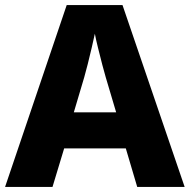

<svg xmlns="http://www.w3.org/2000/svg" viewBox="-20 -737 748 757"><path d="M521 0 476 -152H233L187 0H0L243 -717H463L708 0ZM397 -432Q392 -448 383.5 -481Q375 -514 366.5 -548Q358 -582 354 -604Q349 -581 341.5 -548.5Q334 -516 326 -484.5Q318 -453 312 -432L271 -294H438Z"/></svg>

Font: Noto Sans Canadian Aboriginal ExtraBold
Style: Regular
Weight: 800
Designer: Monotype Design Team, Typotheque's Kevin King
Foundry: Monotype Imaging Inc.
Version: Version 2.004; ttfautohint (v1.8.4.7-5d5b)